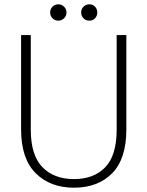

<svg xmlns="http://www.w3.org/2000/svg" viewBox="-20 -865 685 892"><path d="M123 -702V-263Q123 -144 177 -88.5Q231 -33 324 -33Q416 -33 469 -88Q522 -143 522 -263V-702H567V-264Q567 -127 501 -60Q435 7 324 7Q213 7 145.5 -60.5Q78 -128 78 -264V-702ZM251 -769Q235 -769 224 -780Q213 -791 213 -807Q213 -823 224 -834Q235 -845 251 -845Q266 -845 277.5 -834Q289 -823 289 -807Q289 -791 277.5 -780Q266 -769 251 -769ZM395 -769Q379 -769 368 -780Q357 -791 357 -807Q357 -823 368 -834Q379 -845 395 -845Q411 -845 421.5 -834Q432 -823 432 -807Q432 -791 421.5 -780Q411 -769 395 -769Z"/></svg>

Font: Fz Poppins ExtLt
Style: Regular
Weight: 200
Designer: Ninad Kale (Devanagari), Jonny Pinhorn (Latin)
Foundry: Indian Type Foundry
Version: Vit hóa bi Vntype.Com & FontZin.Com